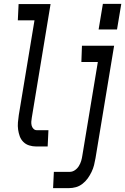

<svg xmlns="http://www.w3.org/2000/svg" viewBox="-20 -756 646 991"><path d="M489 -604 511 -736H606L584 -604ZM166 0Q148 0 130.5 -5.5Q113 -11 100.5 -23.5Q88 -36 82 -52.5Q76 -69 73.5 -87Q71 -105 72.5 -124Q74 -143 77 -162L158 -651H72L76 -735H241L144 -148Q142 -138 141.5 -127.5Q141 -117 143.5 -107.5Q146 -98 153 -91Q160 -84 170 -84H230L226 0ZM254 215 258 131H340Q354 131 366.5 122.5Q379 114 387 101Q395 88 399 74.5Q403 61 405 47L485 -436H400L403 -520H569L473 60Q470 78 465.5 96Q461 114 452.5 131.5Q444 149 433 164.5Q422 180 406 192.5Q390 205 372 210Q354 215 336 215Z"/></svg>

Font: Iosevka SS04 Medium Extended
Style: Italic
Weight: 500
Width: 7
Italic angle: -9°
Monospace: yes
Designer: Belleve Invis
Foundry: Belleve Invis
Version: Version 19.0.0; ttfautohint (v1.8.4)